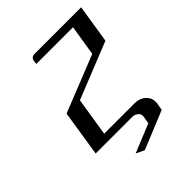

<svg xmlns="http://www.w3.org/2000/svg" viewBox="-168 -526 740 740"><g transform="rotate(-45 201.5 -156.5)"><path d="M43.9 0 73.2 -188 306.2 -280.8 326.2 -405.8H126L127.9 -420.9Q130.9 -438 148.9 -438H402.8L377.9 -280.8L146 -188L121.1 -30.8H285.2Q315.9 -30.8 333.5 -13.2Q348.6 1.5 348.6 22Q348.6 27.8 348.1 30.8L342.8 61L187 125L152.8 108.9L270 61L274.9 30.8Q277.3 16.6 267.1 8.8Q256.8 0 244.1 0Z"/></g></svg>

Font: Hhenum
Style: Italic
Weight: 400
Designer: T. Christopher White
Version: Version 1.0